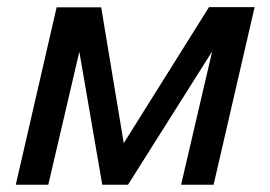

<svg xmlns="http://www.w3.org/2000/svg" viewBox="-20 -508 743 528"><path d="M23.4 0 135.7 -487.8H258.3L320.3 -114.3L554.7 -488.3H680.2L567.4 0H478L563.5 -366.7L332 0H261.2L198.2 -365.7L112.8 0Z"/></svg>

Font: Acari Sans Medium
Style: Italic
Weight: 500
Italic angle: -13°
Designer: Alfredo Marco Pradil and Stefan Peev
Foundry: Hanken Design Co.
Version: Version 1.045